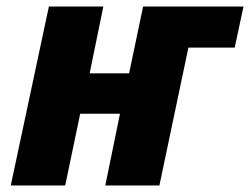

<svg xmlns="http://www.w3.org/2000/svg" viewBox="-20 -569 767 589"><path d="M13 0 130 -549H297L255 -344H376L419 -549H727L700 -423H558L469 0H303L348 -220H226L180 0Z"/></svg>

Font: Noto Sans Disp ExtBd
Style: Italic
Weight: 800
Italic angle: -12°
Designer: Monotype Design Team
Foundry: Monotype Imaging Inc.
Version: Version 2.000;GOOG;noto-source:20170915:90ef993387c0